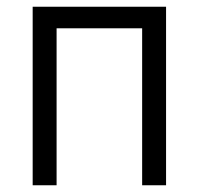

<svg xmlns="http://www.w3.org/2000/svg" viewBox="-20 -550 590 570"><path d="M77 0V-530H473V0H402V-466H148V0Z"/></svg>

Font: Lode Term
Style: Regular
Weight: 400
Monospace: yes
Designer: Belleve Invis
Foundry: Belleve Invis
Version: Version 29.2.0